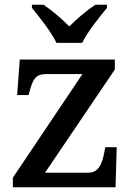

<svg xmlns="http://www.w3.org/2000/svg" viewBox="-20 -786 557 806"><path d="M217 -606H325C346 -651 398 -715 429 -753V-766H380C345 -743 301 -706 271 -675C241 -706 197 -743 163 -766H114V-753C145 -715 196 -651 217 -606ZM34 0H465L470 -168H422L417 -142C407 -94 393 -61 349 -61H169L462 -494V-536H63L52 -387H100L103 -398C117 -451 128 -475 173 -475H326L34 -40Z"/></svg>

Font: Noto Naskh Arabic UI Medium
Style: Regular
Weight: 500
Designer: Monotype Design Team, David Williams, Mohamad Dakak and Nizar Qandah
Foundry: Monotype Imaging Inc.
Version: Version 2.014